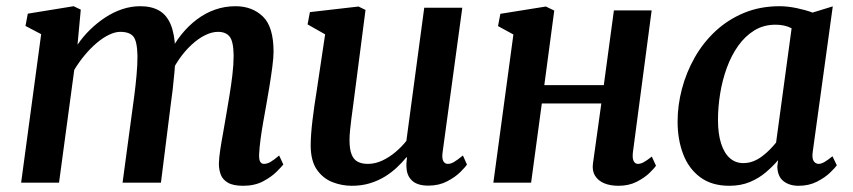

<svg xmlns="http://www.w3.org/2000/svg" viewBox="-20 -588 2744 618"><path d="M240 -557 229.5 -444Q246.5 -469.5 269.5 -492Q292.5 -514.5 318.8 -531.8Q345 -549 373.5 -558.5Q402 -568 431.5 -568Q467.5 -568 491.8 -554.2Q516 -540.5 529 -510.2Q542 -480 544 -429.5Q544 -423 544 -416Q544 -409 543.5 -402Q543 -395 542.5 -387L524.5 -413Q541 -448.5 563.8 -476.8Q586.5 -505 613.8 -525.5Q641 -546 672.2 -557Q703.5 -568 738 -568Q791.5 -568 826 -535Q860.5 -502 860.5 -421.5Q860.5 -403 856.5 -372.5Q852.5 -342 847 -308.2Q841.5 -274.5 836.5 -247Q832 -222 827 -193.8Q822 -165.5 818.5 -138.8Q815 -112 814 -91Q813.5 -73.5 817.8 -67Q822 -60.5 829.5 -60.5Q839.5 -60.5 850.2 -66.5Q861 -72.5 878.5 -87.5L892 -58.5Q886.5 -51.5 870 -35Q853.5 -18.5 826.5 -4.2Q799.5 10 762.5 10Q730.5 10 713.5 0Q696.5 -10 690.5 -26.2Q684.5 -42.5 684.5 -61.5Q685 -80 689 -106.5Q693 -133 698.5 -162.5Q704 -192 708.5 -220.5Q713 -247.5 718.5 -280.2Q724 -313 728 -346.8Q732 -380.5 732 -409.5Q731.5 -454.5 719.2 -470Q707 -485.5 681.5 -485.5Q662 -485.5 639.8 -474.5Q617.5 -463.5 595.8 -443.2Q574 -423 555.2 -395.5Q536.5 -368 523.5 -335.5L544.5 -406.5Q544 -383.5 541.5 -355.5Q539 -327.5 535.8 -299.5Q532.5 -271.5 529 -247L498 0H374.5L404 -219Q408 -246.5 412.2 -279.5Q416.5 -312.5 419.5 -346Q422.5 -379.5 422.5 -408Q421.5 -456 409 -470.8Q396.5 -485.5 367 -485.5Q350.5 -485.5 330.8 -476Q311 -466.5 291 -449.5Q271 -432.5 252.5 -410.2Q234 -388 219 -363L170 0H48L112.5 -478L62 -504.5L69.5 -544L217 -568Z M1112.5 10Q1080 10 1050 -1.8Q1020 -13.5 1000.2 -41.5Q980.5 -69.5 980 -118.5Q980 -136 981.5 -156.8Q983 -177.5 985.8 -200.8Q988.5 -224 992 -247.8Q995.5 -271.5 999 -293.5L1026.5 -477.5L970 -509.5L977.5 -549L1134 -567L1156.5 -556L1122 -289.5Q1119.5 -268 1116.5 -247Q1113.5 -226 1111 -206.2Q1108.5 -186.5 1106.8 -169Q1105 -151.5 1105 -137Q1105 -107.5 1111.8 -90.8Q1118.5 -74 1131.8 -67.2Q1145 -60.5 1164 -60.5Q1187.5 -60.5 1210.5 -71.2Q1233.5 -82 1253.5 -99Q1273.5 -116 1288 -134.5L1345.5 -563H1468L1404.5 -97Q1402 -78 1407 -69.2Q1412 -60.5 1421.5 -60.5Q1431 -60.5 1441.2 -66.5Q1451.5 -72.5 1470 -87.5L1483 -58.5Q1478.5 -51 1462 -34.5Q1445.5 -18 1419 -4.2Q1392.5 9.5 1359 9.5Q1324 9.5 1306.8 -6.2Q1289.5 -22 1288.5 -48.5Q1288 -51 1288 -54.5Q1288 -58 1288.2 -62.5Q1288.5 -67 1289 -71.8Q1289.5 -76.5 1290 -81L1288.5 -82Q1274.5 -65 1257.2 -48.8Q1240 -32.5 1218.2 -19.2Q1196.5 -6 1170.2 2Q1144 10 1112.5 10Z M2017 -96.5Q2015 -78 2019.8 -69.2Q2024.5 -60.5 2033 -60.5Q2041.5 -60.5 2051.2 -65.5Q2061 -70.5 2078 -84L2091.5 -54.5Q2087 -47.5 2071 -31.8Q2055 -16 2029.5 -3Q2004 10 1971 10Q1944 10 1924.5 1.8Q1905 -6.5 1895.2 -22.5Q1885.5 -38.5 1888.5 -61L1915.5 -255H1724L1689.5 0H1568L1632.5 -477L1583 -504L1590.5 -543.5L1737 -567L1764 -554L1732 -314H1923.5L1956 -554.5H2077.5Z M2596 -99.5Q2593 -78 2599.2 -69.2Q2605.5 -60.5 2615 -60.5Q2623 -60.5 2633.2 -66.2Q2643.5 -72 2659.5 -85L2673.5 -56Q2668.5 -48.5 2652 -32.5Q2635.5 -16.5 2609.5 -3.2Q2583.5 10 2550.5 10Q2521 10 2502 -4.8Q2483 -19.5 2482 -51.5L2484.5 -72.5Q2467.5 -52.5 2445.2 -33.5Q2423 -14.5 2393.8 -2.2Q2364.5 10 2327.5 10Q2270.5 10 2233.5 -17.8Q2196.5 -45.5 2178.8 -92.2Q2161 -139 2161 -196.5Q2161 -249 2175 -302Q2189 -355 2216 -402.8Q2243 -450.5 2283 -487.8Q2323 -525 2374.8 -546.5Q2426.5 -568 2489.5 -568Q2515 -568 2544.8 -561.8Q2574.5 -555.5 2595.5 -547.5L2660.5 -567.5ZM2528 -497Q2516.5 -503 2503.2 -505.8Q2490 -508.5 2476.5 -508.5Q2438 -508.5 2408.2 -490.2Q2378.5 -472 2356.2 -440.8Q2334 -409.5 2319.5 -369.8Q2305 -330 2298 -286.8Q2291 -243.5 2291 -202Q2291 -157.5 2301 -126.2Q2311 -95 2329.2 -79Q2347.5 -63 2372 -63Q2389.5 -63 2404.8 -69Q2420 -75 2433.2 -85Q2446.5 -95 2457.8 -106.5Q2469 -118 2478 -129Z"/></svg>

Font: Merriweather SemiBold
Style: Italic
Weight: 600
Italic angle: -7.8°
Version: Version 2.101